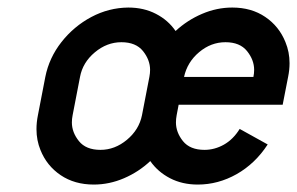

<svg xmlns="http://www.w3.org/2000/svg" viewBox="-20 -494 803 519"><path d="M589.4 -379.9Q550.3 -379.9 518.3 -353Q486.3 -326.2 477.5 -286.1H665Q667 -295.9 667 -305.2Q667 -332 647.7 -356Q628.4 -379.9 589.4 -379.9ZM383.8 -286.1Q385.7 -295.9 385.7 -305.2Q385.7 -332 366.5 -356Q347.2 -379.9 308.1 -379.9Q269 -379.9 236.3 -352.5Q203.6 -325.2 196.3 -286.1L176.3 -182.6Q174.3 -172.4 174.3 -163.1Q174.3 -136.2 193.4 -112.5Q212.4 -88.9 251.5 -88.9Q290.5 -88.9 323.2 -116.2Q356 -143.6 363.8 -182.6ZM744.1 -210.9H462.9L457.5 -182.6Q455.6 -172.4 455.6 -163.1Q455.6 -136.2 474.6 -112.5Q493.7 -88.9 532.7 -88.9Q560.1 -88.9 585.2 -103Q610.4 -117.2 627.9 -145.5L703.6 -103.5Q669.9 -51.8 619.9 -23.4Q569.8 4.9 514.6 4.9Q472.7 4.9 439.7 -12.2Q406.7 -29.3 386.2 -58.6Q355 -29.3 315.2 -12.2Q275.4 4.9 233.4 4.9Q181.6 4.9 144 -20.5Q106.4 -45.9 89.4 -88.4Q78.6 -114.7 78.6 -145Q78.6 -163.1 82.5 -182.6L102.5 -286.1Q112.8 -337.9 146.2 -380.4Q179.7 -422.9 226.8 -448Q273.9 -473.1 326.7 -473.6Q368.7 -473.6 401.6 -456.5Q434.6 -439.5 454.6 -410.2Q486.3 -439.5 526.1 -456.5Q565.9 -473.6 607.9 -473.6Q659.7 -473.6 697 -448.2Q734.4 -422.9 751.5 -380.4Q762.7 -353.5 762.7 -323.2Q762.7 -305.2 758.8 -286.1Z"/></svg>

Font: Lambda
Style: Italic
Weight: 400
Italic angle: -11°
Designer: GGBotNet
Version: 0.22